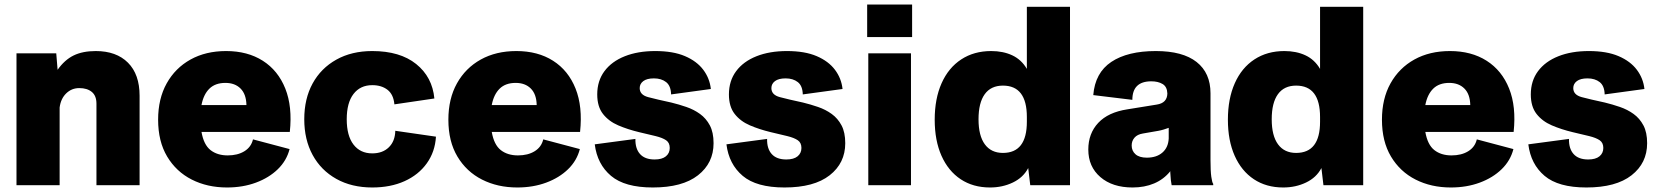

<svg xmlns="http://www.w3.org/2000/svg" viewBox="-20 -820 7341 850"><path d="M53 0V-584H229L235 -511Q266 -555 306 -574.5Q346 -594 404 -594Q495 -594 546.5 -542.5Q598 -491 598 -396V0H407V-361Q407 -396 386.5 -413Q366 -430 331 -430Q297 -430 273 -406.5Q249 -383 244 -344V0Z M985 10Q898 10 829 -25Q760 -60 720 -127Q680 -194 680 -290Q680 -383 718 -451Q756 -519 823.5 -556.5Q891 -594 981 -594Q1076 -594 1143.5 -551Q1211 -508 1243 -428Q1275 -348 1263 -236H872Q882 -179 912 -155.5Q942 -132 988 -132Q1032 -132 1062 -150.5Q1092 -169 1100 -203L1262 -160Q1249 -109 1210 -71Q1171 -33 1113 -11.5Q1055 10 985 10ZM978 -453Q933 -453 907 -427.5Q881 -402 872 -355H1071Q1070 -403 1045 -428Q1020 -453 978 -453Z M1628 10Q1537 10 1469 -28Q1401 -66 1364 -134Q1327 -202 1327 -292Q1327 -383 1364 -450.5Q1401 -518 1469 -556Q1537 -594 1628 -594Q1751 -594 1822.5 -536.5Q1894 -479 1903 -384L1726 -358Q1722 -402 1695.5 -422.5Q1669 -443 1628 -443Q1575 -443 1545 -404Q1515 -365 1515 -292Q1515 -219 1545 -180Q1575 -141 1628 -141Q1674 -141 1701.5 -168Q1729 -195 1730 -241L1910 -215Q1906 -148 1869.5 -97Q1833 -46 1771 -18Q1709 10 1628 10Z M2270 10Q2183 10 2114 -25Q2045 -60 2005 -127Q1965 -194 1965 -290Q1965 -383 2003 -451Q2041 -519 2108.5 -556.5Q2176 -594 2266 -594Q2361 -594 2428.5 -551Q2496 -508 2528 -428Q2560 -348 2548 -236H2157Q2167 -179 2197 -155.5Q2227 -132 2273 -132Q2317 -132 2347 -150.5Q2377 -169 2385 -203L2547 -160Q2534 -109 2495 -71Q2456 -33 2398 -11.5Q2340 10 2270 10ZM2263 -453Q2218 -453 2192 -427.5Q2166 -402 2157 -355H2356Q2355 -403 2330 -428Q2305 -453 2263 -453Z M2870 10Q2746 10 2685 -41.5Q2624 -93 2613 -181L2793 -205Q2792 -162 2813.5 -138Q2835 -114 2878 -114Q2911 -114 2928 -128Q2945 -142 2945 -165Q2945 -188 2929 -199Q2913 -210 2882.5 -217.5Q2852 -225 2809 -235Q2759 -247 2717 -265Q2675 -283 2649.5 -315.5Q2624 -348 2624 -402Q2624 -462 2656 -505Q2688 -548 2746 -571Q2804 -594 2881 -594Q2960 -594 3012.5 -571.5Q3065 -549 3093.5 -511Q3122 -473 3127 -426L2951 -402Q2950 -440 2929 -456.5Q2908 -473 2875 -473Q2844 -473 2828 -461Q2812 -449 2812 -430Q2812 -400 2849.5 -390Q2887 -380 2952 -366Q2985 -358 3018.5 -346.5Q3052 -335 3079 -315.5Q3106 -296 3122.5 -265Q3139 -234 3139 -186Q3139 -98 3070 -44Q3001 10 2870 10Z M3453 10Q3329 10 3268 -41.5Q3207 -93 3196 -181L3376 -205Q3375 -162 3396.5 -138Q3418 -114 3461 -114Q3494 -114 3511 -128Q3528 -142 3528 -165Q3528 -188 3512 -199Q3496 -210 3465.5 -217.5Q3435 -225 3392 -235Q3342 -247 3300 -265Q3258 -283 3232.5 -315.5Q3207 -348 3207 -402Q3207 -462 3239 -505Q3271 -548 3329 -571Q3387 -594 3464 -594Q3543 -594 3595.5 -571.5Q3648 -549 3676.5 -511Q3705 -473 3710 -426L3534 -402Q3533 -440 3512 -456.5Q3491 -473 3458 -473Q3427 -473 3411 -461Q3395 -449 3395 -430Q3395 -400 3432.5 -390Q3470 -380 3535 -366Q3568 -358 3601.5 -346.5Q3635 -335 3662 -315.5Q3689 -296 3705.5 -265Q3722 -234 3722 -186Q3722 -98 3653 -44Q3584 10 3453 10Z M3824 0V-584H4013V0ZM3819 -656V-800H4018V-656Z M4118 -290Q4118 -383 4148.5 -451.5Q4179 -520 4235.5 -557Q4292 -594 4368 -594Q4421 -594 4461.5 -575Q4502 -556 4526 -515V-790H4717V0H4541L4532 -76Q4510 -34 4464 -12Q4418 10 4363 10Q4288 10 4233 -26.5Q4178 -63 4148 -130.5Q4118 -198 4118 -290ZM4312 -292Q4312 -219 4340 -181Q4368 -143 4420 -143Q4526 -143 4526 -281V-302Q4526 -441 4420 -441Q4367 -441 4339.5 -403Q4312 -365 4312 -292Z M4994 10Q4905 10 4851.5 -36Q4798 -82 4798 -158Q4798 -229 4842 -276Q4886 -323 4971 -336L5101 -357Q5147 -364 5148 -406Q5147 -436 5127 -448Q5107 -460 5077 -460Q4993 -460 4993 -378L4820 -399Q4828 -498 4900 -546Q4972 -594 5097 -594Q5216 -594 5277.5 -545.5Q5339 -497 5339 -407V-111Q5339 -63 5342.5 -37.5Q5346 -12 5351 -6V0H5167Q5163 -17 5161 -55V-62Q5132 -26 5089.5 -8Q5047 10 4994 10ZM5057 -122Q5100 -122 5126 -144.5Q5152 -167 5154 -207V-254Q5143 -250 5131.5 -246.5Q5120 -243 5109 -241L5040 -229Q5015 -225 5002.5 -210.5Q4990 -196 4990 -176Q4990 -152 5007 -137Q5024 -122 5057 -122Z M5416 -290Q5416 -383 5446.5 -451.5Q5477 -520 5533.5 -557Q5590 -594 5666 -594Q5719 -594 5759.5 -575Q5800 -556 5824 -515V-790H6015V0H5839L5830 -76Q5808 -34 5762 -12Q5716 10 5661 10Q5586 10 5531 -26.5Q5476 -63 5446 -130.5Q5416 -198 5416 -290ZM5610 -292Q5610 -219 5638 -181Q5666 -143 5718 -143Q5824 -143 5824 -281V-302Q5824 -441 5718 -441Q5665 -441 5637.5 -403Q5610 -365 5610 -292Z M6403 10Q6316 10 6247 -25Q6178 -60 6138 -127Q6098 -194 6098 -290Q6098 -383 6136 -451Q6174 -519 6241.5 -556.5Q6309 -594 6399 -594Q6494 -594 6561.5 -551Q6629 -508 6661 -428Q6693 -348 6681 -236H6290Q6300 -179 6330 -155.5Q6360 -132 6406 -132Q6450 -132 6480 -150.5Q6510 -169 6518 -203L6680 -160Q6667 -109 6628 -71Q6589 -33 6531 -11.5Q6473 10 6403 10ZM6396 -453Q6351 -453 6325 -427.5Q6299 -402 6290 -355H6489Q6488 -403 6463 -428Q6438 -453 6396 -453Z M7003 10Q6879 10 6818 -41.5Q6757 -93 6746 -181L6926 -205Q6925 -162 6946.5 -138Q6968 -114 7011 -114Q7044 -114 7061 -128Q7078 -142 7078 -165Q7078 -188 7062 -199Q7046 -210 7015.5 -217.5Q6985 -225 6942 -235Q6892 -247 6850 -265Q6808 -283 6782.5 -315.5Q6757 -348 6757 -402Q6757 -462 6789 -505Q6821 -548 6879 -571Q6937 -594 7014 -594Q7093 -594 7145.5 -571.5Q7198 -549 7226.5 -511Q7255 -473 7260 -426L7084 -402Q7083 -440 7062 -456.5Q7041 -473 7008 -473Q6977 -473 6961 -461Q6945 -449 6945 -430Q6945 -400 6982.5 -390Q7020 -380 7085 -366Q7118 -358 7151.5 -346.5Q7185 -335 7212 -315.5Q7239 -296 7255.5 -265Q7272 -234 7272 -186Q7272 -98 7203 -44Q7134 10 7003 10Z"/></svg>

Font: BDO Grotesk Black
Style: Regular
Weight: 900
Designer: Deni Anggara
Foundry: Lokal Container
Version: Version 2.000